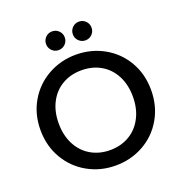

<svg xmlns="http://www.w3.org/2000/svg" viewBox="-155 -1018 1093 1158"><g transform="rotate(-20 392.0 -439.0)"><path d="M37 -349Q37 -451 84.5 -532Q132 -613 213.5 -658.5Q295 -704 392 -704Q490 -704 571.5 -658.5Q653 -613 700 -532Q747 -451 747 -349Q747 -247 700 -165.5Q653 -84 571.5 -38.5Q490 7 392 7Q295 7 213.5 -38.5Q132 -84 84.5 -165.5Q37 -247 37 -349ZM630 -349Q630 -426 599.5 -484Q569 -542 515 -573Q461 -604 392 -604Q323 -604 269 -573Q215 -542 184.5 -484Q154 -426 154 -349Q154 -272 184.5 -213.5Q215 -155 269 -123.5Q323 -92 392 -92Q461 -92 515 -123.5Q569 -155 599.5 -213.5Q630 -272 630 -349ZM246 -825Q246 -850 263.5 -867.5Q281 -885 306 -885Q331 -885 348.5 -867.5Q366 -850 366 -825Q366 -800 348.5 -782.5Q331 -765 306 -765Q281 -765 263.5 -782.5Q246 -800 246 -825ZM418 -825Q418 -850 435.5 -867.5Q453 -885 478 -885Q503 -885 520.5 -867.5Q538 -850 538 -825Q538 -800 520.5 -782.5Q503 -765 478 -765Q453 -765 435.5 -782.5Q418 -800 418 -825Z"/></g></svg>

Font: Poppins-tnum Medium
Style: Regular
Weight: 500
Designer: Ninad Kale (Devanagari), Jonny Pinhorn (Latin)
Foundry: Indian Type Foundry
Version: Version 4.004